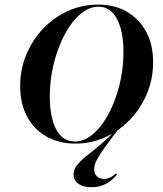

<svg xmlns="http://www.w3.org/2000/svg" viewBox="-20 -602 696 820"><path d="M370.2 197.6Q335.5 197.6 314.9 183.1Q294.4 168.5 294.4 142.7Q294.4 121 310.5 101.2Q326.6 81.5 353.6 60.5Q380.6 39.5 413.3 12.1Q446 -15.3 479.8 -54L489.5 -55.6Q450.8 -4.8 427.4 27.8Q404 60.5 393.1 81.5Q382.3 102.4 382.3 120.2Q382.3 139.5 393.5 150.8Q404.8 162.1 424.2 162.1Q437.9 162.1 451.2 155.6Q464.5 149.2 475.8 137.1L479 144.4Q457.3 171 430.2 184.3Q403.2 197.6 370.2 197.6ZM302.4 11.3Q230.6 11.3 177.4 -19.4Q124.2 -50 95.2 -105.2Q66.1 -160.5 66.1 -234.7Q66.1 -305.6 92.3 -368.5Q118.5 -431.5 164.1 -479.4Q209.7 -527.4 269.8 -554.8Q329.8 -582.3 398.4 -582.3Q469.4 -582.3 522.2 -551.6Q575 -521 604.4 -466.1Q633.9 -411.3 633.9 -336.3Q633.9 -265.3 607.7 -202.4Q581.5 -139.5 535.5 -91.5Q489.5 -43.5 429.8 -16.1Q370.2 11.3 302.4 11.3ZM299.2 2.4Q340.3 2.4 377.4 -29.4Q414.5 -61.3 443.5 -115.3Q472.6 -169.4 489.9 -237.9Q507.3 -306.5 507.3 -379Q507.3 -441.1 494.4 -484.3Q481.5 -527.4 458.1 -550.4Q434.7 -573.4 400.8 -573.4Q360.5 -573.4 323 -541.5Q285.5 -509.7 256.5 -455.2Q227.4 -400.8 210.1 -332.3Q192.7 -263.7 192.7 -190.3Q192.7 -99.2 220.6 -48.4Q248.4 2.4 299.2 2.4Z"/></svg>

Font: Playfair 144pt
Style: Bold Italic
Weight: 700
Italic angle: -15.6°
Designer: Claus Eggers Sørensen
Foundry: Claus Eggers Sørensen
Version: Version 2.203